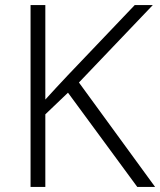

<svg xmlns="http://www.w3.org/2000/svg" viewBox="-20 -827 629 754"><path d="M589 -93 290 -503 580 -807H509L245 -530C215 -498 186 -467 158 -436V-807H100V-93H158V-378L247 -463L519 -93Z"/></svg>

Font: Noto Sans Telugu UI Light
Style: Regular
Weight: 300
Designer: Jelle Bosma - Monotype Design Team
Foundry: Monotype Imaging Inc.
Version: Version 2.005